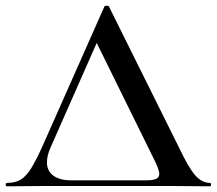

<svg xmlns="http://www.w3.org/2000/svg" viewBox="-27 -654 762 675"><path d="M-2 -11Q26 -11 45 -22Q64 -33 82 -61.5Q100 -90 125 -146L340 -631Q342 -634 348 -634Q355 -634 356 -631L602 -136Q636 -64 659.5 -37.5Q683 -11 711 -11Q715 -11 715 -5Q715 1 711 1L589 0H114L-2 1Q-7 1 -7 -5Q-7 -11 -2 -11ZM533 -43Q533 -57 516 -91L313 -503L151 -136Q138 -107 138 -83Q138 -53 160.5 -36.5Q183 -20 224 -20H484Q510 -20 521.5 -25Q533 -30 533 -43Z"/></svg>

Font: Cormorant Infant SemiBold
Style: Regular
Weight: 600
Designer: Christian Thalmann (Catharsis Fonts)
Foundry: Catharsis Fonts
Version: Version 4.000